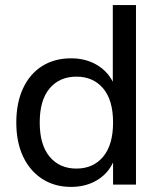

<svg xmlns="http://www.w3.org/2000/svg" viewBox="-20 -725 627 754"><path d="M259 9Q195 9 146.5 -22Q98 -53 71 -109.5Q44 -166 44 -244Q44 -321 70.5 -378Q97 -435 145.5 -465.5Q194 -496 259 -496Q315 -496 358 -471.5Q401 -447 423 -404V-705H514V0H424V-87Q403 -42 359.5 -16.5Q316 9 259 9ZM280 -63Q346 -63 385 -109.5Q424 -156 424 -244Q424 -332 385 -378Q346 -424 280 -424Q214 -424 175 -378Q136 -332 136 -244Q136 -156 175 -109.5Q214 -63 280 -63Z"/></svg>

Font: Nunito Sans Medium
Style: Regular
Weight: 500
Designer: Vernon Adams
Foundry: Vernon Adams
Version: Version 3.101; ttfautohint (v1.8.4.7-5d5b);gftools[0.9.27]